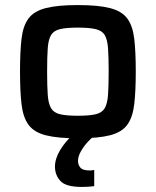

<svg xmlns="http://www.w3.org/2000/svg" viewBox="-20 -538 615 758"><path d="M287 8Q207 8 160.5 -4Q114 -16 92.5 -45.5Q71 -75 65 -126.5Q59 -178 59 -256Q59 -334 65 -385Q71 -436 92.5 -465Q114 -494 160.5 -506Q207 -518 287 -518Q368 -518 414.5 -506Q461 -494 482.5 -465Q504 -436 510 -385Q516 -334 516 -256Q516 -178 510 -126.5Q504 -75 482.5 -45.5Q461 -16 414.5 -4Q368 8 287 8ZM287 -81Q333 -81 358 -87Q383 -93 393.5 -111Q404 -129 406.5 -163.5Q409 -198 409 -256Q409 -313 406.5 -347.5Q404 -382 393.5 -399.5Q383 -417 358 -423Q333 -429 287 -429Q242 -429 217 -423Q192 -417 181.5 -399.5Q171 -382 168.5 -347.5Q166 -313 166 -256Q166 -198 168.5 -163.5Q171 -129 181.5 -111Q192 -93 217 -87Q242 -81 287 -81ZM303 200Q240 200 218.5 176.5Q197 153 197 120Q197 88 218 53.5Q239 19 272 -10L351 0Q338 9 323.5 25.5Q309 42 298.5 61Q288 80 288 97Q288 113 297.5 124Q307 135 335 135Q338 135 342.5 134.5Q347 134 352 133V197Q330 200 303 200Z"/></svg>

Font: Saira Medium
Style: Regular
Weight: 500
Designer: Hector Gatti with collaboration of the Omnibus-Type team
Foundry: Omnibus-Type
Version: Version 1.100; ttfautohint (v1.8.3)